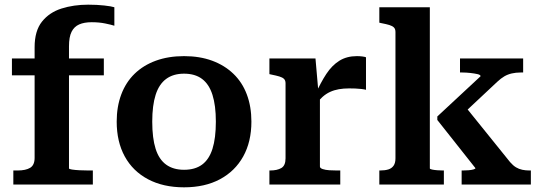

<svg xmlns="http://www.w3.org/2000/svg" viewBox="-20 -789 2308 821"><path d="M31 -539H424V-467H31ZM469 -758V-679Q457 -683 430.5 -688.5Q404 -694 372 -694Q340 -694 318.5 -684.5Q297 -675 286 -653Q275 -631 275 -591V-69Q275 -66 288 -64Q301 -62 320 -61Q339 -60 358 -60H377V0H37V-60H55Q90 -60 109 -71.5Q128 -83 128 -114V-587Q128 -657 159.5 -696.5Q191 -736 243 -752.5Q295 -769 357 -769Q395 -769 426 -765.5Q457 -762 469 -758Z M1055 -269Q1055 -183 1020 -120Q985 -57 920.5 -22.5Q856 12 767 12Q678 12 613 -22.5Q548 -57 513.5 -120Q479 -183 479 -269Q479 -333 498.5 -385Q518 -437 555.5 -473.5Q593 -510 646.5 -529.5Q700 -549 767 -549Q834 -549 887 -529.5Q940 -510 978 -473.5Q1016 -437 1035.5 -385Q1055 -333 1055 -269ZM631 -269Q631 -198 645.5 -152.5Q660 -107 690.5 -85Q721 -63 767 -63Q814 -63 844 -85Q874 -107 888.5 -152.5Q903 -198 903 -269Q903 -338 888.5 -383.5Q874 -429 844 -451.5Q814 -474 767 -474Q721 -474 690.5 -451.5Q660 -429 645.5 -383.5Q631 -338 631 -269Z M1545 -544V-405Q1538 -407 1525.5 -408.5Q1513 -410 1499.5 -410.5Q1486 -411 1473 -411Q1449 -411 1429 -407.5Q1409 -404 1391.5 -396Q1374 -388 1359 -374.5Q1344 -361 1329 -342L1327 -382Q1351 -436 1375.5 -473Q1400 -510 1431.5 -529.5Q1463 -549 1506 -549Q1519 -549 1530 -547.5Q1541 -546 1545 -544ZM1132 0V-60H1135Q1165 -60 1183 -70.5Q1201 -81 1201 -112V-433Q1201 -445 1194.5 -451.5Q1188 -458 1174.5 -462Q1161 -466 1141 -470L1132 -472V-539H1329L1342 -390L1348 -394V-77Q1348 -70 1360 -66Q1372 -62 1388.5 -61Q1405 -60 1420 -60H1435V0Z M2250 0H1954V-60H1959Q1971 -60 1983.5 -61Q1996 -62 2004.5 -64.5Q2013 -67 2013 -70L1850 -276V-291L2035 -463Q2035 -469 2022 -472Q2009 -475 1991 -477Q1973 -479 1957 -479H1947V-539H2217V-479H2206Q2186 -479 2168.5 -475Q2151 -471 2136.5 -462.5Q2122 -454 2106 -439L1930 -274L1957 -349L2161 -96Q2174 -81 2186.5 -73.5Q2199 -66 2213.5 -63Q2228 -60 2244 -60H2250ZM1818 -758V-69Q1818 -66 1827.5 -64Q1837 -62 1850 -61Q1863 -60 1873 -60H1878V0H1602V-60H1605Q1626 -60 1640.5 -64.5Q1655 -69 1663 -80.5Q1671 -92 1671 -112V-652Q1671 -665 1664.5 -671.5Q1658 -678 1645 -682Q1632 -686 1611 -690L1602 -692V-758Z"/></svg>

Font: Roboto Serif 20pt SemiBold
Style: Regular
Weight: 600
Version: Version 1.008